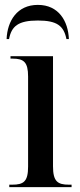

<svg xmlns="http://www.w3.org/2000/svg" viewBox="-20 -766 326 786"><path d="M7 -606H17C27 -659 55 -682 135 -682C214 -682 241 -660 252 -606H262C259 -680 220 -746 135 -746C50 -746 10 -680 7 -606ZM18 0H273V-10H262C216 -10 197 -23 197 -85V-536H23V-526H32C77 -526 95 -512 95 -453V-84C95 -23 77 -10 30 -10H18Z"/></svg>

Font: Noto Serif Display Condensed Medium
Style: Regular
Weight: 500
Width: 3
Designer: Monotype Design Team
Foundry: Monotype Imaging Inc.
Version: Version 2.009